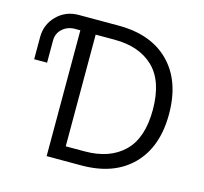

<svg xmlns="http://www.w3.org/2000/svg" viewBox="-100 -794 963 905"><g transform="rotate(15 381.5 -341.0)"><path d="M371 -682Q530 -682 619 -591.5Q708 -501 708 -340Q708 -180 619 -90Q530 0 371 0H202V-614H176Q140 -614 115 -591.5Q90 -569 90 -534V-426H27V-534Q27 -596 70 -639Q113 -682 176 -682ZM369 -68Q491 -68 560 -135Q629 -202 629 -340Q629 -479 560 -546Q491 -613 369 -613H277V-68Z"/></g></svg>

Font: Didact Gothic
Style: Regular
Weight: 400
Designer: Daniel Johnson
Foundry: Daniel Johnson
Version: Version 2.101;PS 002.101;hotconv 1.0.88;makeotf.lib2.5.64775